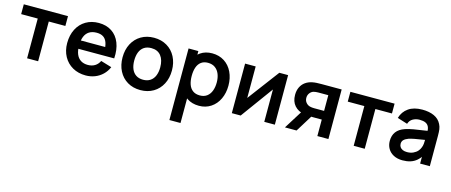

<svg xmlns="http://www.w3.org/2000/svg" viewBox="-48 -1168 4750 2021"><g transform="rotate(15 2327.0 -157.5)"><path d="M205.7 -433H25V-540H506.7V-433H326V0H205.7Z M571.5 -264.2Q571.5 -351.3 605.4 -417.2Q639.3 -483.2 700.2 -519.1Q761.2 -555 840.2 -555Q923 -555 982.2 -516Q1041.4 -477.1 1069.8 -404.9Q1098.2 -332.8 1091.6 -236.3H972V-280.3Q971.7 -339.5 958.1 -376.6Q944.6 -413.7 916.8 -431.7Q888.9 -449.7 845.2 -449.7Q796.2 -449.7 763.7 -429.2Q731.1 -408.8 715 -368.9Q699 -329 699 -270Q699 -215.2 715 -176.7Q731.1 -138.2 762.8 -118Q794.6 -97.8 840.2 -97.8Q884.2 -97.8 916.6 -117.6Q949 -137.4 966.5 -174.8L1085.7 -139Q1065.3 -90.9 1029.2 -56.2Q993 -21.4 946 -3.2Q898.9 15 846.8 15Q765.8 15 703.4 -20.3Q641 -55.7 606.2 -119.3Q571.5 -182.9 571.5 -264.2ZM661 -327.5H1032.7V-236.3H661Z M1173.5 -270.2Q1173.5 -353.9 1207.3 -418.6Q1241.2 -483.2 1302.3 -519.1Q1363.5 -555 1442.2 -555Q1522.4 -555 1583.5 -518.8Q1644.7 -482.7 1678.2 -417.8Q1711.7 -353 1711.7 -270.2Q1711.7 -186.7 1677.9 -122Q1644.2 -57.2 1583 -21.1Q1521.8 15 1442.2 15Q1362 15 1301.1 -21.2Q1240.2 -57.4 1206.8 -122.2Q1173.5 -186.9 1173.5 -270.2ZM1584.2 -270.2Q1584.2 -350.2 1547.7 -396.2Q1511.2 -442.2 1442.2 -442.2Q1394.8 -442.2 1363.2 -420.8Q1331.8 -399.5 1316.4 -360.9Q1301 -322.2 1301 -270.2Q1301 -217 1317.1 -178.2Q1333.2 -139.5 1364.8 -118.7Q1396.2 -97.8 1442.2 -97.8Q1488.7 -97.8 1520.6 -119.3Q1552.5 -140.8 1568.3 -179.8Q1584.2 -218.8 1584.2 -270.2Z M1841 -270.2Q1841 -352.3 1868.2 -416.8Q1895.3 -481.2 1948.5 -518.1Q2001.6 -555 2076.3 -555Q2151.4 -555 2208.5 -518.4Q2265.6 -481.8 2296.5 -416.8Q2327.5 -351.9 2327.5 -270.2Q2327.5 -189.4 2296.9 -124.4Q2266.3 -59.4 2210.2 -22.2Q2154.1 15 2080.8 15Q2004.2 15 1950.2 -21.9Q1896.1 -58.8 1868.5 -123.3Q1841 -187.8 1841 -270.2ZM1820.7 -540H1927.2V-160.8H1941.8V240H1820.7ZM2200 -270.2Q2200 -320.7 2184.4 -360.6Q2168.8 -400.6 2137.1 -423.9Q2105.4 -447.2 2058.3 -447.2Q2013.5 -447.2 1984.2 -425.2Q1954.9 -403.2 1941 -363.7Q1927.2 -324.2 1927.2 -270.2Q1927.2 -215.9 1941.2 -176.3Q1955.3 -136.7 1985.5 -114.8Q2015.6 -92.8 2062.5 -92.8Q2108.1 -92.8 2139 -116Q2169.8 -139.2 2184.9 -179.2Q2200 -219.2 2200 -270.2Z M2905.5 0H2790.2V-352.7L2533.2 0H2436.7V-540H2552V-196.5L2809.8 -540H2905.5Z M3368.7 -179.8H3271.8Q3210 -179.8 3174 -186.2Q3108.6 -197.7 3069.1 -242.1Q3029.7 -286.5 3029.7 -358.7Q3029.7 -405.9 3047.1 -442.3Q3064.6 -478.7 3096.1 -501.5Q3127.6 -524.2 3170 -532.8Q3192.9 -537.5 3217.3 -538.8Q3241.7 -540 3270.2 -540H3489L3489.2 0H3368.7ZM3144.7 -206.7H3270L3142.2 0H3015.5ZM3368.7 -274.3V-445.5H3259.7Q3230.5 -445.5 3209.7 -439.8Q3185.9 -433.2 3169 -411.1Q3152.2 -389.1 3152.2 -359.7Q3152.2 -329.7 3169.7 -308.2Q3187.2 -286.8 3212.8 -279.7Q3223.9 -276.8 3235.9 -275.6Q3247.8 -274.3 3259.7 -274.3Z M3764.7 -433H3584V-540H4065.7V-433H3885V0H3764.7Z M4118 -148Q4118 -208.2 4147.8 -248.1Q4177.5 -288.1 4240.8 -309.5Q4277.7 -321.9 4327.8 -330.7Q4377.9 -339.4 4470.2 -352.7Q4495.2 -356.4 4519.7 -359.8L4476.3 -335.7Q4476.6 -373.6 4465.6 -397.6Q4454.7 -421.6 4430.2 -433.1Q4405.7 -444.7 4365.3 -444.7Q4325.2 -444.7 4292.5 -426.3Q4259.8 -407.9 4247.5 -369.2L4137.3 -403.7Q4157.8 -474.4 4215.4 -514.7Q4273 -555 4365.7 -555Q4440.9 -555 4494.5 -530.6Q4548.1 -506.2 4573.7 -454.5Q4586.8 -428.8 4590.5 -401Q4594.2 -373.2 4594.2 -331.3V0H4488.5V-117.2L4506 -97.8Q4481.1 -58.6 4451.7 -33.7Q4422.3 -8.8 4384.9 3.1Q4347.5 15 4299.2 15Q4242.4 15 4201.4 -6.7Q4160.4 -28.4 4139.2 -65.6Q4118 -102.8 4118 -148ZM4462.3 -170.7Q4469.9 -188.3 4472.3 -211.4Q4474.7 -234.4 4474.7 -261.5V-271.7L4511.7 -260.5L4468 -253.4Q4400.3 -243.1 4364 -236.1Q4327.7 -229.1 4301.5 -220.5Q4269.2 -208.6 4252.7 -191.8Q4236.2 -174.9 4236.2 -149.5Q4236.2 -129.3 4246.2 -113.9Q4256.2 -98.5 4275.6 -89.8Q4295.1 -81.2 4323 -81.2Q4361.4 -81.2 4390.6 -94.9Q4419.8 -108.6 4437.5 -129Q4455.2 -149.4 4462.3 -170.7Z"/></g></svg>

Font: Tap Sans
Style: Regular
Weight: 400
Designer: Tap Payments
Foundry: Tap Payments
Version: Version 1.001;Glyphs 3.1.2 (3151)